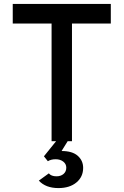

<svg xmlns="http://www.w3.org/2000/svg" viewBox="-20 -720 630 979"><path d="M278 239Q213 239 178 201L229 164Q241 179 268 179Q290 179 304 167Q318 155 318 135Q318 116 302.5 104Q287 92 264 92Q240 92 224 102L204 77L266 0H243V-600H45V-700H545V-600H347V0H325L294 50Q349 50 376.5 74.5Q404 99 404 136Q404 182 369.5 210.5Q335 239 278 239Z"/></svg>

Font: Overpass Light
Style: Bold
Weight: 600
Designer: Delve Withrington, Thomas Jockin
Foundry: Delve Fonts
Version: Version 3.000;DELV;Overpass